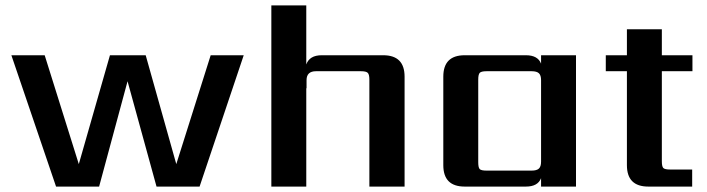

<svg xmlns="http://www.w3.org/2000/svg" viewBox="-20 -689 2611 709"><path d="M758 -485H880L717 0H558L451 -389L346 0H187L22 -485H145L271 -83L386 -485H518L631 -83Z M1168 -485H1395Q1474 -485 1474 -406V0H1344V-395Q1344 -414 1338 -420Q1332 -426 1313 -426H1147Q1112 -426 1112 -393V-363H1111V0H982V-669H1111V-451Q1123 -485 1168 -485Z M1777 -59H1943Q1962 -59 1970 -66.5Q1978 -74 1978 -92V-393Q1978 -411 1970 -418.5Q1962 -426 1943 -426H1777Q1757 -426 1751.5 -420Q1746 -414 1746 -395V-90Q1746 -70 1751.5 -64.5Q1757 -59 1777 -59ZM1978 -485H2107V0H1978V-31Q1966 0 1922 0H1696Q1617 0 1617 -79V-406Q1617 -485 1696 -485H1922Q1966 -485 1978 -454Z M2537 -426H2424V-94Q2424 -74 2429.5 -68.5Q2435 -63 2455 -63H2536V0H2374Q2295 0 2295 -79V-426H2217V-485H2295V-581H2424V-485H2537Z"/></svg>

Font: Sarpanch SemiBold
Style: Regular
Weight: 600
Designer: Manushi Parikh (Devanagari and Latin), Jyotish Sonowal (Devanagari)
Foundry: Indian Type Foundry
Version: Version 2.004;PS 1.0;hotconv 1.0.78;makeotf.lib2.5.61930; tt